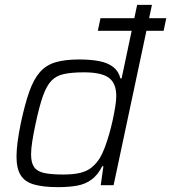

<svg xmlns="http://www.w3.org/2000/svg" viewBox="-20 -763 705 791"><path d="M383 -636 394 -688H665L654 -636ZM219 8Q158 8 120 -3Q82 -14 65 -41.5Q48 -69 48 -118Q48 -144 52.5 -178.5Q57 -213 66 -257Q83 -336 101 -386.5Q119 -437 144.5 -466Q170 -495 209 -506.5Q248 -518 306 -518Q354 -518 389.5 -511Q425 -504 447 -486.5Q469 -469 476 -440H481L545 -743H606L448 0H395L406 -78H401Q383 -42 357 -23Q331 -4 297 2Q263 8 219 8ZM240 -44Q283 -44 311 -51Q339 -58 358 -73.5Q377 -89 392 -113Q402 -130 411.5 -155Q421 -180 429.5 -209.5Q438 -239 444.5 -269Q451 -299 455 -325Q459 -351 459 -367Q459 -420 428.5 -442.5Q398 -465 326 -465Q276 -465 243.5 -458Q211 -451 191 -429.5Q171 -408 156.5 -366.5Q142 -325 127 -255Q118 -213 113 -181Q108 -149 108 -127Q108 -92 121 -74Q134 -56 163.5 -50Q193 -44 240 -44Z"/></svg>

Font: Saira Thin Light
Style: Italic
Weight: 300
Italic angle: -12°
Version: Version 1.101